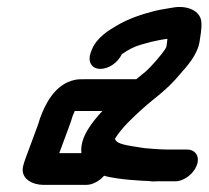

<svg xmlns="http://www.w3.org/2000/svg" viewBox="-20 -513 585 538"><path d="M86.3 -163 51.1 -68C48.6 -61.1 46.5 -54.4 44.9 -47.9C35.9 -11 72.8 5 101.2 5H222.2C239.2 5 258.7 -5.7 271.6 -20.6C287.3 -15.5 325.7 -10.4 343.6 -9.1L370.8 -7.1C378.8 -6.4 386.7 -6.1 394.2 -6C401.3 -4.9 408.2 -4.2 419.1 -5H470.8C496.9 -5 523 -27 531.5 -50C540.5 -74.3 528.1 -94 503.8 -94H448.8C437.9 -94 428.1 -94.6 409.3 -95.9L385 -97.9C337.6 -105.5 305.7 -108.2 302.2 -124.4C322.7 -156.9 351.3 -182.9 382 -210.7C411.3 -237.1 448.3 -261 484.6 -305.4C502.4 -325.8 533.3 -358.2 539.4 -397.3C541.4 -411.1 545.7 -433.9 544.3 -450C542.6 -483.9 502.6 -499.4 462.4 -491.4C447.5 -488.4 434.7 -487.5 412.6 -482.1C376.7 -472.8 339.9 -461 305.5 -440.3C288.3 -429.9 250.1 -408.6 236.6 -372L234 -365C225.4 -342 235.3 -320 261.3 -320C284.9 -320 310.3 -337.6 321.4 -361.2C338.8 -373.2 355.2 -382.4 375.9 -388.1L403.9 -395.8C410.8 -397.3 419.6 -399.2 426 -400.5C435.4 -402.1 444.1 -404 449.1 -404.2C446.3 -384.6 448.3 -383.7 442.5 -374.7C432 -358.7 402.3 -324.8 389.3 -313.5C380 -305.6 373.4 -300.7 361.8 -291H215.6C207.4 -291 198.7 -291 190.8 -289.4C132.7 -277.9 105.8 -218.6 92.3 -182C90.1 -176.1 89.9 -172.9 86.3 -163ZM208.1 -84H146.1L175.3 -163C178.5 -171.8 180.7 -178.3 182.9 -186.3C184 -189.3 186.9 -196.5 189.5 -202H266.7C238.6 -170.9 203.1 -128.6 208.1 -84Z"/></svg>

Font: Just Breathe
Style: BdObl7
Weight: 400
Foundry: Cannot Into Space Fonts
Version: Version 0.72